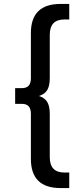

<svg xmlns="http://www.w3.org/2000/svg" viewBox="-20 -762 391 976"><path d="M233 -366Q233 -325 220 -304Q207 -283 178 -274Q207 -265 220 -244Q233 -223 233 -182V37Q233 115 307 115H332V194H288Q137 194 137 46V-184Q137 -234 92 -234H57V-314H92Q137 -314 137 -364V-594Q137 -742 288 -742H332V-663H307Q233 -663 233 -585Z"/></svg>

Font: Montserrat
Style: Regular
Weight: 500
Designer: Julieta Ulanovsky
Foundry: Julieta Ulanovsky
Version: Version 7.200;PS 007.200;hotconv 1.0.88;makeotf.lib2.5.64775